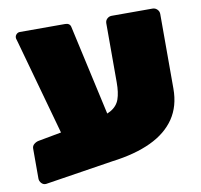

<svg xmlns="http://www.w3.org/2000/svg" viewBox="-73 -648 820 782"><g transform="rotate(-10 337.5 -257.0)"><path d="M56 57Q45 58 37 49.5Q29 41 29 30V-94Q29 -105 37.5 -112Q46 -119 56 -121L283 -163Q337 -173 364.5 -188.5Q392 -204 401.5 -231Q411 -258 411 -300V-545Q411 -556 419 -563.5Q427 -571 438 -571H607Q618 -571 626 -563Q634 -555 634 -544V-235Q634 -163 599.5 -112Q565 -61 499 -30Q433 1 338 13ZM184 -24 43 -531Q41 -539 39.5 -543Q38 -547 38 -551Q38 -559 44 -565Q50 -571 58 -571H245Q264 -571 268 -556L381 -47Z"/></g></svg>

Font: Rubik Black
Style: Regular
Weight: 900
Designer: Hubert and Fischer
Foundry: Hubert and Fischer
Version: Version 2.300;gftools[0.9.30]